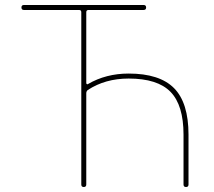

<svg xmlns="http://www.w3.org/2000/svg" viewBox="-20 -750 857 770"><path d="M76 -710Q66 -710 66 -720Q66 -730 76 -730H556Q566 -730 566 -720Q566 -710 556 -710H335Q326 -710 326 -701V-417Q326 -414 328.5 -412.5Q331 -411 333 -413Q405 -455 496 -455Q620 -455 678 -396.5Q736 -338 736 -210V-10Q736 0 726 0Q716 0 716 -10V-210Q716 -328 664 -381.5Q612 -435 496 -435Q402 -435 332 -389Q326 -384 326 -376V-10Q326 0 316 0Q306 0 306 -10V-701Q306 -710 297 -710Z"/></svg>

Font: Rounded Mplus 1c Thin
Style: Regular
Weight: 250
Version: Version 1.059.20150529